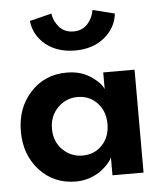

<svg xmlns="http://www.w3.org/2000/svg" viewBox="-50 -706 651 763"><g transform="rotate(-5 275.5 -325.0)"><path d="M434.5 -639.5Q428 -582.5 382 -544.8Q336 -507 265 -507Q194.5 -507 148.2 -544.2Q102 -581.5 95.5 -639.5L183 -661.5Q187 -631.5 208 -607.2Q229 -583 265 -583Q300.5 -583 321.8 -607.2Q343 -631.5 347 -661.5ZM369 0V-72Q365.5 -62 354.2 -48.8Q343 -35.5 325 -21.5Q307 -7.5 279.8 2.2Q252.5 12 223 12Q135 12 78.2 -49.8Q21.5 -111.5 21.5 -205Q21.5 -299 78.5 -360.8Q135.5 -422.5 223 -422.5Q278 -422.5 317.5 -396.5Q357 -370.5 368 -344V-410.5H493V0ZM145.5 -205Q145.5 -154 178.5 -121.2Q211.5 -88.5 257.5 -88.5Q305.5 -88.5 336.2 -121.2Q367 -154 367 -205Q367 -256 336 -289Q305 -322 257.5 -322Q211.5 -322 178.5 -288.8Q145.5 -255.5 145.5 -205Z"/></g></svg>

Font: League Spartan SemiBold
Style: Regular
Weight: 600
Foundry: The League of Moveable Type
Version: Version 2.002